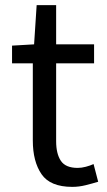

<svg xmlns="http://www.w3.org/2000/svg" viewBox="-20 -716 417 749"><path d="M262 13Q176 13 142 -36.5Q108 -86 108 -168V-469H27V-538L113 -543L123 -696H199V-543H347V-469H199V-165Q199 -116 217.5 -88.5Q236 -61 283 -61Q298 -61 315 -65.5Q332 -70 345 -76L363 -7Q340 0 314 6.5Q288 13 262 13Z"/></svg>

Font: Source Han Sans
Style: Regular
Weight: 400
Designer: Ryoko NISHIZUKA Ë•øÂ°öÊ∂ºÂ≠ê (kana, bopomofo & ideographs); Paul D. Hunt (Latin, Greek & Cyrillic); Sandoll Communicatio
Foundry: Adobe
Version: Version 2.004;hotconv 1.0.118;makeotfexe 2.5.65603